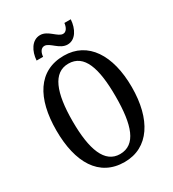

<svg xmlns="http://www.w3.org/2000/svg" viewBox="-215 -1022 1040 1151"><g transform="rotate(-30 305.5 -446.5)"><path d="M361 -771C416 -771 448 -829 452 -893H408C405 -866 393 -840 369 -840C333 -840 299 -903 245 -903C187 -903 155 -843 151 -781H196C198 -808 210 -834 235 -834C272 -834 305 -771 361 -771ZM305 10C473 10 566 -137 566 -358C566 -580 473 -725 306 -725C129 -725 44 -580 44 -359C44 -137 129 10 305 10ZM305 -45C200 -45 156 -161 156 -358C156 -555 200 -670 306 -670C415 -670 454 -555 454 -358C454 -161 415 -45 305 -45Z"/></g></svg>

Font: Noto Serif Georgian ExtraCondensed Medium
Style: Regular
Weight: 500
Width: 2
Designer: Monotype Design Team, Akaki Razmadze
Foundry: Google LLC
Version: Version 2.003